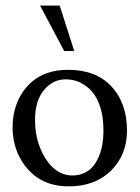

<svg xmlns="http://www.w3.org/2000/svg" viewBox="-20 -650 498 685"><path d="M123 -629.9H192.9L244.9 -468H209ZM24.9 -195.6Q24.9 -226.8 32.2 -256.3Q39.6 -285.9 55.3 -312.4Q71 -338.9 93.8 -358.4Q143.6 -400.9 222.9 -400.9Q321.3 -400.9 376 -343.3Q433.1 -283.4 433.1 -184.1Q433.1 -98.9 377.4 -42.5Q320.3 14.9 225.1 14.9Q112.3 14.9 56.6 -77.4Q24.9 -129.9 24.9 -195.6ZM105 -223.1Q105 -191.4 110.8 -163.5Q116.7 -135.5 128.3 -110.5Q139.9 -85.4 155.6 -66Q171.4 -46.6 192.7 -35.3Q214.1 -23.9 238 -23.9Q262 -23.9 281 -33Q300 -42 312.6 -57.4Q325.2 -72.8 333.5 -93.8Q349.1 -132.8 349.1 -181.9Q349.1 -231 338.3 -266Q327.4 -301 308.6 -322.8Q270 -366.9 214.1 -366.9Q169.2 -366.9 137.7 -329.8Q105 -291 105 -223.1Z"/></svg>

Font: Linden Hill
Style: Regular
Weight: 400
Version: Version 1.202